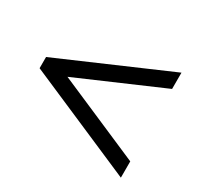

<svg xmlns="http://www.w3.org/2000/svg" viewBox="-112 -734 838 798"><g transform="rotate(30 306.5 -335.0)"><path d="M548.8 -83 28.8 -308.1V-361.8L548.8 -586.9V-508.8L147 -335L548.8 -161.1Z"/></g></svg>

Font: El Messiri SemiBold
Style: Regular
Weight: 600
Designer: Mohamed Gaber
Foundry: Kief Type Foundry
Version: Version 2.007;PS 002.007;hotconv 1.0.88;makeotf.lib2.5.64775